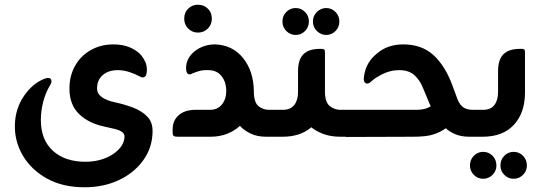

<svg xmlns="http://www.w3.org/2000/svg" viewBox="-20 -579 2298 813"><path d="M153 -71Q153 13 204 59.5Q255 106 342 106Q384 106 420 93Q456 80 480 56.5Q504 33 507 4Q509 -12 496.5 -20.5Q484 -29 464 -33.5Q444 -38 422 -43Q355 -57 314.5 -96.5Q274 -136 274 -204Q274 -258 298 -300.5Q322 -343 364.5 -367Q407 -391 460 -391Q500 -391 529.5 -378.5Q559 -366 577 -346Q588 -333 595 -317.5Q602 -302 602 -283Q602 -270 598.5 -261Q595 -252 584 -251Q579 -251 568 -257Q552 -266 527.5 -274Q503 -282 479 -282Q439 -282 415 -261Q391 -240 391 -205Q391 -182 411.5 -167.5Q432 -153 466 -146Q508 -137 544.5 -123Q581 -109 604 -85Q627 -61 626 -21Q625 47 586 100.5Q547 154 482.5 184Q418 214 338 214Q245 214 178 176.5Q111 139 76 78.5Q41 18 43 -51Q45 -119 81 -172Q117 -225 167 -245Q172 -247 176.5 -248Q181 -249 183 -249Q198 -249 198 -234Q198 -228 192 -218Q173 -187 163 -148Q153 -109 153 -71Z M818 -441Q794 -441 777 -458Q760 -475 760 -500Q760 -526 777 -542.5Q794 -559 818 -559Q843 -559 860 -542.5Q877 -526 877 -500Q877 -475 860 -458Q843 -441 818 -441ZM1118 -114H1154V0H1108Q1069 0 1041 -13.5Q1013 -27 996 -46Q972 -24 940.5 -12Q909 0 871 0H733Q720 0 715.5 -3.5Q711 -7 711 -20V-31Q711 -69 737 -91.5Q763 -114 808 -114H870Q901 -114 919.5 -136.5Q938 -159 938 -193Q938 -232 918 -257Q898 -282 862 -282Q843 -283 830.5 -280Q818 -277 802 -271Q795 -269 791.5 -266.5Q788 -264 783 -264Q773 -265 770 -274.5Q767 -284 768 -297Q771 -334 803 -361Q820 -375 842.5 -383Q865 -391 890 -391Q964 -389 1009 -333.5Q1054 -278 1055 -191V-184Q1057 -142 1076.5 -128Q1096 -114 1118 -114Z M1232 -431Q1209 -431 1192.5 -447.5Q1176 -464 1176 -488Q1176 -512 1192.5 -528.5Q1209 -545 1232 -545Q1255 -545 1271.5 -528.5Q1288 -512 1288 -488Q1288 -464 1271.5 -447.5Q1255 -431 1232 -431ZM1361 -431Q1339 -431 1322 -447.5Q1305 -464 1305 -488Q1305 -512 1322 -528.5Q1339 -545 1361 -545Q1384 -545 1400.5 -528.5Q1417 -512 1417 -488Q1417 -464 1400.5 -447.5Q1384 -431 1361 -431ZM1420 -114H1456V0H1422Q1381 0 1350 -11.5Q1319 -23 1298 -40Q1252 0 1176 0H1144V-114H1178Q1210 -114 1226 -134.5Q1242 -155 1242 -189V-278Q1242 -327 1265 -349.5Q1288 -372 1333 -372H1343Q1356 -372 1356 -360V-187Q1357 -144 1377.5 -129Q1398 -114 1420 -114Z M1983 -114H2003V0H1968Q1932 0 1906 -11.5Q1880 -23 1868 -36Q1844 -19 1814.5 -9.5Q1785 0 1729 0L1445 1V-114H1744Q1781 -114 1804 -129Q1797 -143 1790.5 -160Q1784 -177 1773 -202Q1759 -239 1735 -260.5Q1711 -282 1671 -282Q1650 -282 1631 -277Q1612 -272 1595 -263Q1585 -258 1574 -251Q1563 -244 1553 -235Q1543 -225 1534 -225Q1523 -226 1521 -239Q1520 -244 1520.5 -249Q1521 -254 1522 -260Q1531 -317 1577 -353Q1621 -391 1688 -391Q1765 -391 1814.5 -346.5Q1864 -302 1895 -219Q1908 -182 1917.5 -158Q1927 -134 1944 -123Q1959 -114 1983 -114Z M2023 0H1991V-114H2026Q2058 -114 2073.5 -134.5Q2089 -155 2089 -189V-278Q2089 -327 2112 -349.5Q2135 -372 2180 -372H2191Q2203 -372 2203 -360V-187Q2203 -102 2156.5 -51Q2110 0 2023 0ZM2026 64Q2049 64 2065.5 80.5Q2082 97 2082 122Q2082 145 2065.5 161.5Q2049 178 2026 178Q2003 178 1986.5 161.5Q1970 145 1970 122Q1970 97 1986.5 80.5Q2003 64 2026 64ZM2155 64Q2178 64 2194.5 80.5Q2211 97 2211 122Q2211 145 2194.5 161.5Q2178 178 2155 178Q2132 178 2115.5 161.5Q2099 145 2099 122Q2099 97 2115.5 80.5Q2132 64 2155 64Z"/></svg>

Font: Zain ExtraBold
Style: Regular
Weight: 800
Designer: Zain,Boutros
Foundry: Mobile Telecommunications Company (Zain), 2024
Version: Version 1.50; ttfautohint (v1.8.4)